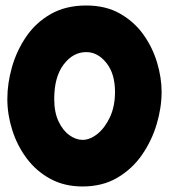

<svg xmlns="http://www.w3.org/2000/svg" viewBox="-20 -592 606 688"><path d="M289.1 -572.3Q358.4 -572.3 409.2 -543.7Q460 -515.1 493.2 -469Q526.4 -422.9 542.7 -368.4Q559.1 -314 559.1 -262.7Q559.1 -206.5 541.5 -147.2Q523.9 -87.9 488.8 -37.1Q453.6 13.7 400.4 44.9Q347.2 76.2 275.9 76.2Q210 76.2 159.4 48.3Q108.9 20.5 75 -25.4Q41 -71.3 23.7 -126.7Q6.3 -182.1 6.3 -237.3Q6.3 -293 22.9 -351.6Q39.6 -410.2 73.7 -460.4Q107.9 -510.7 161.6 -541.5Q215.3 -572.3 289.1 -572.3ZM289.1 -405.3Q241.7 -405.3 208 -360.8Q174.3 -316.4 174.3 -237.3Q174.3 -189.9 189.7 -157.2Q205.1 -124.5 228.5 -107.7Q252 -90.8 275.9 -90.8Q302.7 -90.8 329.6 -112.5Q356.4 -134.3 374.3 -172.9Q392.1 -211.4 392.1 -262.7Q392.1 -328.1 361.1 -366.7Q330.1 -405.3 289.1 -405.3Z"/></svg>

Font: Mikhak-DS2-FD Black
Style: Regular
Weight: 900
Designer: Amin Abedi
Version: Version 3.2